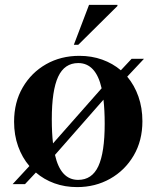

<svg xmlns="http://www.w3.org/2000/svg" viewBox="-20 -752 639 784"><path d="M31.5 0 100 -74Q70.5 -108.5 54 -154.5Q37.5 -200.5 37.5 -255Q37.5 -334.5 72.8 -395Q108 -455.5 168.2 -489.8Q228.5 -524 304 -524Q354.5 -524 397.5 -508.5Q440.5 -493 473.5 -465L517.5 -512H568L499.5 -439Q529 -404 545.2 -357.8Q561.5 -311.5 561.5 -257Q561.5 -177.5 525.8 -116.8Q490 -56 429.5 -22Q369 12 295 12Q245 12 202.2 -3.5Q159.5 -19 126.5 -47.5L82 0ZM191.5 -265Q191.5 -209 196.5 -166.5L395 -391.5Q371.5 -494.5 299.5 -494.5Q243.5 -494.5 217.5 -438.8Q191.5 -383 191.5 -265ZM299 -17.5Q355.5 -17.5 381.5 -73.2Q407.5 -129 407.5 -247Q407.5 -302.5 402.5 -345L204.5 -119.5Q227.5 -17.5 299 -17.5ZM281.5 -569 343.5 -732H459.5V-727.5L299.5 -569Z"/></svg>

Font: Newsreader 72pt SemiBold
Style: Regular
Weight: 600
Designer: Hugues Gentile
Foundry: Production Type
Version: Version 1.003; ttfautohint (v1.8.3)